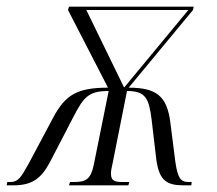

<svg xmlns="http://www.w3.org/2000/svg" viewBox="-63 -556 651 576"><path d="M-43 0H-23C32 0 60 -19 87 -70L156 -203C188 -265 202 -283 263 -283L218 -60C209 -18 194 -10 160 -10H147L144 0H322L325 -10H306C284 -10 271 -12 270 -32C269 -41 272 -54 276 -72L318 -283C374 -283 384 -261 392 -196L406 -77C415 -12 439 0 489 0H511L512 -10H502C479 -10 470 -22 463 -71L448 -189C438 -268 406 -293 323 -293L516 -526L518 -536H144L141 -526L261 -293C168 -293 133 -271 97 -204L23 -65C0 -24 -8 -10 -32 -10H-41ZM309 -294 196 -526H502L310 -294Z"/></svg>

Font: Noto Serif Display Condensed Light
Style: Italic
Weight: 300
Width: 3
Italic angle: -12°
Designer: Monotype Design Team
Foundry: Monotype Imaging Inc.
Version: Version 2.009